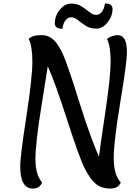

<svg xmlns="http://www.w3.org/2000/svg" viewBox="-20 -1094 809 1121"><path d="M685 -29Q671 7 623 7Q575 7 542 -18.5Q509 -44 476.5 -107Q444 -170 372 -394Q300 -618 259 -707Q258 -698 222.5 -478.5Q187 -259 187 -165.5Q187 -72 226 -29Q212 7 171 7Q98 7 98 -125Q98 -180 133.5 -410.5Q169 -641 169 -732.5Q169 -824 148 -866Q153 -875 172 -882Q191 -889 224 -889Q257 -889 284 -869Q311 -849 339.5 -794Q368 -739 439.5 -509.5Q511 -280 558 -180Q562 -219 594 -432.5Q626 -646 626 -735Q626 -824 605 -866Q613 -875 632.5 -882Q652 -889 665 -889Q694 -889 707.5 -865Q721 -841 721 -785.5Q721 -730 682.5 -498.5Q644 -267 644 -170.5Q644 -74 685 -29ZM637 -1042Q637 -999 608 -963Q579 -927 542.5 -927Q506 -927 480.5 -943.5Q455 -960 435 -976.5Q415 -993 396 -993Q377 -993 363 -976Q349 -959 344 -926Q300 -926 300 -958Q300 -1001 329 -1037Q358 -1073 394.5 -1073Q431 -1073 456.5 -1056.5Q482 -1040 502 -1023.5Q522 -1007 541 -1007Q560 -1007 574 -1024Q588 -1041 593 -1074Q637 -1074 637 -1042Z"/></svg>

Font: Paprika
Style: Regular
Weight: 400
Designer: Eduardo Rodriguez Tunni
Foundry: Eduardo Rodriguez Tunni
Version: Version 1.001